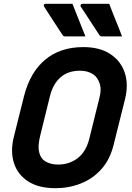

<svg xmlns="http://www.w3.org/2000/svg" viewBox="-20 -967 690 1007"><path d="M360 -947Q378 -901 394 -861.5Q410 -822 428 -776H323Q313 -776 309 -782Q284 -820 269 -843Q254 -866 241.5 -885.5Q229 -905 211 -933Q208 -938 210.5 -942.5Q213 -947 221 -947ZM553 -947Q570 -901 586.5 -861.5Q603 -822 620 -776H516Q506 -776 502 -782Q477 -820 462 -843Q447 -866 434.5 -885.5Q422 -905 403 -933Q401 -938 403.5 -942.5Q406 -947 413 -947ZM417 -720Q503 -720 558.5 -683.5Q614 -647 634.5 -585Q655 -523 635 -444L576 -208Q557 -130 511.5 -79.5Q466 -29 403.5 -4.5Q341 20 271 20Q182 20 127 -16Q72 -52 53 -112.5Q34 -173 52 -247L106 -463Q138 -588 217 -654Q296 -720 417 -720ZM191 -256Q179 -207 183.5 -178.5Q188 -150 202 -134Q213 -121 235 -112.5Q257 -104 285 -104Q344 -104 388 -138Q432 -172 449 -242L501 -452Q512 -494 505 -521Q498 -548 482 -566Q468 -580 447.5 -588Q427 -596 398 -596Q337 -596 297.5 -561.5Q258 -527 242 -463Z"/></svg>

Font: Recursive Sn Lnr St
Style: Bold Italic
Weight: 700
Italic angle: -15°
Version: Version 1.079;hotconv 1.0.112;makeotfexe 2.5.65598; ttfautoh